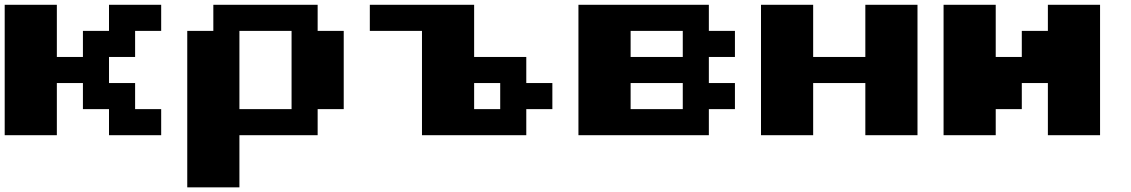

<svg xmlns="http://www.w3.org/2000/svg" viewBox="-20 -576 4818 818"><path d="M0 0V-555.6H222.2V-333.3H333.3V-444.4H444.4V-555.6H666.7V-444.4H555.6V-333.3H444.4V-222.2H555.6V-111.1H666.7V0H444.4V-111.1H333.3V-222.2H222.2V0Z M1333.3 -555.6V-444.4H1444.4V-111.1H1333.3V0H1000V222.2H777.8V-444.4H888.9V-555.6ZM1222.2 -444.4H1000V-111.1H1222.2Z M2222.2 -222.2H2333.3V-111.1H2222.2V0H1777.8V-444.4H1555.6V-555.6H2000V-333.3H2222.2ZM2111.1 -111.1V-222.2H2000V-111.1Z M3000 -222.2H3111.1V-111.1H3000V0H2444.4V-555.6H3000V-444.4H3111.1V-333.3H3000ZM2888.9 -444.4H2666.7V-333.3H2888.9ZM2888.9 -111.1V-222.2H2666.7V-111.1Z M3666.7 0V-222.2H3444.4V0H3222.2V-555.6H3444.4V-333.3H3666.7V-555.6H3888.9V0Z M4222.2 -111.1V0H4000V-555.6H4222.2V-333.3H4333.3V-444.4H4444.4V-555.6H4666.7V0H4444.4V-222.2H4333.3V-111.1Z"/></svg>

Font: Pixeloid Sans
Style: Bold
Weight: 700
Monospace: yes
Designer: GGBot
Version: 0.3